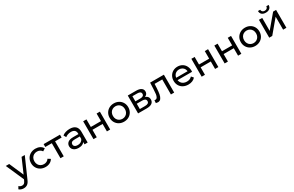

<svg xmlns="http://www.w3.org/2000/svg" viewBox="267 -2734 7560 4929"><g transform="rotate(-30 4047.0 -269.5)"><path d="M-15.9 151 25.7 78.4Q45 97.1 69.3 107.1Q93.6 117.1 120.3 117.1Q155.1 117.1 178.2 98.9Q201.3 80.7 221.3 35.9L254.1 -37L263.4 -50L471.9 -529.9H566.9L309.9 53Q276.7 133.9 231 166.7Q185.3 199.6 120.1 199.6Q81 199.6 44.8 186.8Q8.6 174 -15.9 151ZM4 -529.9H105L310 -58.6L245.3 17Z M601 -265Q601 -342.7 636.9 -404.4Q672.9 -466 736.4 -500.7Q800 -535.4 880.7 -535.4Q954 -535.4 1010.6 -506.2Q1067.3 -477 1097.6 -421.4L1023.6 -374.7Q998.9 -412.1 961.6 -431.3Q924.3 -450.4 879.9 -450.4Q828.3 -450.4 787.2 -427.6Q746.1 -404.9 722.6 -362.6Q699 -320.4 699 -265Q699 -209.4 722.6 -167.3Q746.1 -125.1 787.2 -102.3Q828.3 -79.4 879.9 -79.4Q924.3 -79.4 961.6 -98.1Q998.9 -116.9 1023.6 -155.1L1097.6 -108.4Q1066.4 -53.7 1009.8 -24.1Q953.1 5.6 880.7 5.6Q800 5.6 736.4 -29.2Q672.9 -64 636.9 -125.6Q601 -187.3 601 -265Z M1319.3 -470 1342.7 -444.9H1125.6V-529.9H1610.1V-444.9H1393L1416.4 -470V0H1319.3Z M2032.6 -111.9 2028.3 -133.1V-324.3Q2028.3 -385.6 1992.4 -418.4Q1956.4 -451.3 1886.6 -451.3Q1839.1 -451.3 1794.5 -436.1Q1749.9 -420.9 1718.3 -394.7L1677.7 -467Q1718.1 -500.4 1775.9 -517.9Q1833.6 -535.4 1897.6 -535.4Q2008.1 -535.4 2066.8 -481.2Q2125.4 -427 2125.4 -319.3V0H2032.6ZM1662.9 -150.6Q1662.9 -220.3 1713.6 -263.1Q1764.4 -305.9 1876 -305.9H2043.6V-235.4H1880.1Q1814.1 -235.4 1786.6 -213.7Q1759.1 -192 1759.1 -154.1Q1759.1 -114.9 1790.1 -92Q1821.1 -69.1 1875.9 -69.1Q1930 -69.1 1970 -93.2Q2010 -117.3 2028.3 -162.6L2046.9 -95.6Q2027.4 -47.9 1979.6 -21.1Q1931.7 5.6 1859.6 5.6Q1800 5.6 1755.5 -14.1Q1711 -33.9 1686.9 -69.4Q1662.9 -104.9 1662.9 -150.6Z M2298 -529.9H2395.1V-305.1H2695.9V-529.9H2793V0H2695.9V-221.1H2395.1V0H2298Z M2930 -265.2Q2930 -342.6 2965.9 -404.2Q3001.9 -465.9 3064.5 -500.6Q3127.1 -535.4 3205.9 -535.4Q3284.6 -535.4 3347.5 -500.7Q3410.5 -466 3446.1 -404.4Q3481.7 -342.7 3481.7 -265Q3481.7 -187.5 3446.1 -125.6Q3410.5 -63.6 3347.5 -29Q3284.6 5.6 3205.9 5.6Q3127.1 5.6 3064.5 -29.2Q3001.9 -64 2965.9 -125.9Q2930 -187.8 2930 -265.2ZM3383.7 -265Q3383.7 -319.6 3360.6 -361.8Q3337.5 -404 3296.7 -427.2Q3255.9 -450.4 3205.9 -450.4Q3155.8 -450.4 3115 -427.2Q3074.2 -404 3051.1 -361.8Q3028 -319.6 3028 -265Q3028 -210.4 3051.1 -168.4Q3074.2 -126.4 3115 -102.9Q3155.8 -79.4 3205.9 -79.4Q3255.9 -79.4 3296.7 -102.9Q3337.5 -126.4 3360.6 -168.4Q3383.7 -210.4 3383.7 -265Z M3620 -529.9H3866.7Q3960.9 -529.9 4013.9 -494.6Q4066.9 -459.4 4066.9 -393.7Q4066.9 -329.9 4016.7 -294Q3966.6 -258.1 3882.7 -258.1L3897.4 -284.3Q3991.6 -284.3 4037.9 -249.1Q4084.1 -214 4084.1 -146.3Q4084.1 -75.9 4031.9 -37.9Q3979.6 0 3875.9 0H3620ZM3987.9 -152.3Q3987.9 -193.6 3960.1 -213Q3932.4 -232.4 3874.3 -232.4H3714.6V-74.7H3868.6Q3987.9 -74.7 3987.9 -152.3ZM3969.7 -379.9Q3969.7 -417.9 3941.6 -436.5Q3913.6 -455.1 3858.3 -455.1H3714.6V-302.9H3858.3Q3912.7 -302.9 3941.2 -322.4Q3969.7 -341.9 3969.7 -379.9Z M4147 -1.1 4152.7 -83.4Q4167 -80.3 4176.9 -80.3Q4216.4 -80.3 4236.4 -115Q4256.4 -149.7 4262.9 -198.4Q4269.3 -247.1 4273.6 -333.4L4282.6 -529.9H4690.3V0H4593.1V-473.4L4616.6 -444.9H4346L4367.7 -474.3L4360.4 -327.7Q4355.3 -221.1 4341.7 -149.6Q4328.1 -78 4296.1 -34.9Q4264 8.1 4206.6 8.1Q4184.1 8.1 4147 -1.1Z M4827.1 -265Q4827.1 -342.6 4861.6 -404.2Q4896 -465.9 4956.9 -500.6Q5017.9 -535.4 5093.6 -535.4Q5169.1 -535.4 5228.9 -501.1Q5288.6 -466.9 5322.2 -404.6Q5355.9 -342.3 5355.9 -262.3Q5355 -247.4 5354.1 -232.4H4903.3V-302.9H5302.9L5264 -278.4Q5264 -328.3 5242.8 -368.2Q5221.6 -408.1 5182.2 -430.6Q5142.9 -453 5093.6 -453Q5044.3 -453 5005 -430.6Q4965.7 -408.1 4944.1 -367.8Q4922.4 -327.4 4922.4 -275.9V-259.9Q4922.4 -207 4946.6 -166.1Q4970.7 -125.1 5014.5 -102.3Q5058.3 -79.4 5115.1 -79.4Q5162.1 -79.4 5200.9 -95.2Q5239.7 -111 5268 -143.1L5321.4 -80.3Q5285.7 -38.4 5232.3 -16.4Q5178.9 5.6 5112.6 5.6Q5028.3 5.6 4963.4 -28.8Q4898.4 -63.1 4862.8 -124.9Q4827.1 -186.6 4827.1 -265Z M5505 -529.9H5602.1V-305.1H5902.9V-529.9H6000V0H5902.9V-221.1H5602.1V0H5505Z M6186 -529.9H6283.1V-305.1H6583.9V-529.9H6681V0H6583.9V-221.1H6283.1V0H6186Z M6818 -265.2Q6818 -342.6 6853.9 -404.2Q6889.9 -465.9 6952.5 -500.6Q7015.1 -535.4 7093.9 -535.4Q7172.6 -535.4 7235.5 -500.7Q7298.5 -466 7334.1 -404.4Q7369.7 -342.7 7369.7 -265Q7369.7 -187.5 7334.1 -125.6Q7298.5 -63.6 7235.5 -29Q7172.6 5.6 7093.9 5.6Q7015.1 5.6 6952.5 -29.2Q6889.9 -64 6853.9 -125.9Q6818 -187.8 6818 -265.2ZM7271.7 -265Q7271.7 -319.6 7248.6 -361.8Q7225.5 -404 7184.7 -427.2Q7143.9 -450.4 7093.9 -450.4Q7043.8 -450.4 7003 -427.2Q6962.2 -404 6939.1 -361.8Q6916 -319.6 6916 -265Q6916 -210.4 6939.1 -168.4Q6962.2 -126.4 7003 -102.9Q7043.8 -79.4 7093.9 -79.4Q7143.9 -79.4 7184.7 -102.9Q7225.5 -126.4 7248.6 -168.4Q7271.7 -210.4 7271.7 -265Z M7508 -529.9H7605.1V-145.4L7928.6 -529.9H8016.6V0H7919.4V-384.4L7596.9 0H7508ZM7598.6 -737.6H7664.7Q7665.5 -700.1 7689.9 -677.8Q7714.3 -655.6 7755.4 -655.6Q7796.6 -655.6 7821.4 -677.8Q7846.2 -700.1 7847 -737.6H7914.9Q7913.9 -670.3 7872 -634.6Q7830.1 -598.9 7756.3 -598.9Q7682.4 -598.9 7641 -634.6Q7599.6 -670.3 7598.6 -737.6Z"/></g></svg>

Font: iiserrat Thin
Style: Regular
Weight: 100
Designer: Akira Ohta
Foundry: Akira Ohta
Version: Version 1.200;Glyphs 3.3.1 (3343)